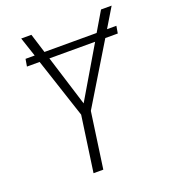

<svg xmlns="http://www.w3.org/2000/svg" viewBox="-127 -776 764 868"><g transform="rotate(-20 255.0 -342.0)"><path d="M454 -591H499L493 -556H433L259 -269L221 0H174L212 -268L117 -556H56L62 -591H106L75 -684H124L153 -591H404L459 -684H510ZM240 -312 384 -556H164Z"/></g></svg>

Font: Fira Sans Condensed ExtraLight
Style: Italic
Weight: 275
Width: 3
Italic angle: -8°
Designer: Carrois Corporate & Edenspiekermann AG
Foundry: Carrois Corporate GbR & Edenspiekermann AG
Version: Version 4.203